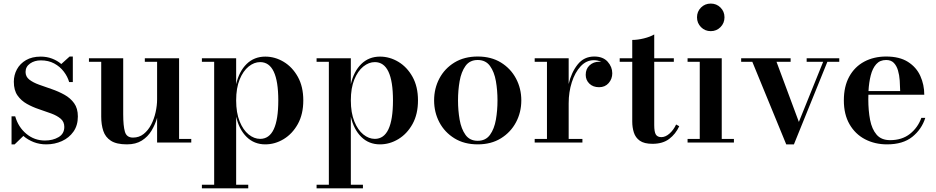

<svg xmlns="http://www.w3.org/2000/svg" viewBox="-20 -778 5111 1048"><path d="M43 10V-143H63Q79.5 -84.5 123.5 -47.8Q167.5 -11 225.5 -11Q268.5 -11 299.8 -29.5Q331 -48 331 -85.5Q331 -113.5 311 -130.2Q291 -147 259.8 -158.5Q228.5 -170 193.2 -181.8Q158 -193.5 126.8 -211Q95.5 -228.5 75.5 -257Q55.5 -285.5 55.5 -332Q55.5 -368.5 72.5 -399.8Q89.5 -431 122.2 -450Q155 -469 202.5 -469Q236 -469 264.5 -458Q293 -447 314.5 -428.5L360 -469.5H377.5V-330H357.5Q349 -360 328.2 -387.2Q307.5 -414.5 276 -431.5Q244.5 -448.5 203 -448.5Q168.5 -448.5 144 -431.2Q119.5 -414 119.5 -385Q119.5 -359.5 140 -343.5Q160.5 -327.5 193.2 -315.8Q226 -304 262.5 -291.5Q299 -279 331.5 -261Q364 -243 384.5 -214.8Q405 -186.5 405 -142.5Q405 -93.5 381 -59.5Q357 -25.5 317.8 -7.8Q278.5 10 232.5 10Q196 10 164.2 -2.2Q132.5 -14.5 107.5 -36L60 10Z M673 10Q615.5 10 585.2 -9.8Q555 -29.5 543.8 -63.5Q532.5 -97.5 532.5 -141V-440.5H465.5V-460H652.5V-154Q652.5 -91 661.8 -59Q671 -27 706 -27Q739.5 -27 764.2 -46.8Q789 -66.5 805.2 -98Q821.5 -129.5 829.5 -166Q837.5 -202.5 837.5 -236V-440.5H770.5V-460H957.5V-19.5H1024V0H837.5V-135Q827 -98 807 -64.8Q787 -31.5 754.2 -10.8Q721.5 10 673 10Z M1082 250V230.5H1149V-440.5H1082V-460H1269V-318.5Q1285 -388.5 1326.2 -428.8Q1367.5 -469 1428 -469Q1481 -469 1528.5 -440.5Q1576 -412 1605.8 -358.5Q1635.5 -305 1635.5 -230Q1635.5 -155 1605.8 -101.2Q1576 -47.5 1528.5 -18.8Q1481 10 1428 10Q1367.5 10 1326.2 -30.5Q1285 -71 1269 -141V230.5H1335V250ZM1400 -20Q1499 -20 1499 -230Q1499 -439 1400 -439Q1367 -439 1337 -414.8Q1307 -390.5 1288 -344Q1269 -297.5 1269 -230Q1269 -162.5 1288 -115.5Q1307 -68.5 1337 -44.2Q1367 -20 1400 -20Z M1708 250V230.5H1775V-440.5H1708V-460H1895V-318.5Q1911 -388.5 1952.2 -428.8Q1993.5 -469 2054 -469Q2107 -469 2154.5 -440.5Q2202 -412 2231.8 -358.5Q2261.5 -305 2261.5 -230Q2261.5 -155 2231.8 -101.2Q2202 -47.5 2154.5 -18.8Q2107 10 2054 10Q1993.5 10 1952.2 -30.5Q1911 -71 1895 -141V230.5H1961V250ZM2026 -20Q2125 -20 2125 -230Q2125 -439 2026 -439Q1993 -439 1963 -414.8Q1933 -390.5 1914 -344Q1895 -297.5 1895 -230Q1895 -162.5 1914 -115.5Q1933 -68.5 1963 -44.2Q1993 -20 2026 -20Z M2587.5 10Q2514 10 2460.5 -23Q2407 -56 2378.2 -110.5Q2349.5 -165 2349.5 -230Q2349.5 -295 2378.2 -349.5Q2407 -404 2460.5 -436.8Q2514 -469.5 2587.5 -469.5Q2661 -469.5 2714.2 -436.8Q2767.5 -404 2796.5 -349.5Q2825.5 -295 2825.5 -230Q2825.5 -165 2796.5 -110.5Q2767.5 -56 2714.2 -23Q2661 10 2587.5 10ZM2587.5 -9.5Q2631 -9.5 2654.5 -42Q2678 -74.5 2686.8 -125Q2695.5 -175.5 2695.5 -230Q2695.5 -284.5 2686.8 -335Q2678 -385.5 2654.5 -418Q2631 -450.5 2587.5 -450.5Q2544 -450.5 2520.8 -418Q2497.5 -385.5 2488.8 -335Q2480 -284.5 2480 -230Q2480 -175.5 2488.8 -125Q2497.5 -74.5 2520.8 -42Q2544 -9.5 2587.5 -9.5Z M3084 -460V-319.5Q3098.5 -382.5 3133 -426Q3167.5 -469.5 3223.5 -469.5Q3271.5 -469.5 3296.8 -441.2Q3322 -413 3322 -378Q3322 -347 3302.2 -324.5Q3282.5 -302 3250 -302Q3217 -302 3197 -321.5Q3177 -341 3177 -369.5Q3177 -402 3198.2 -421.5Q3219.5 -441 3249.5 -441Q3256 -441 3262 -440Q3243.5 -449.5 3221.5 -449.5Q3180.5 -449.5 3149.5 -416.2Q3118.5 -383 3101.2 -329.2Q3084 -275.5 3084 -214V-19.5H3159V0H2898.5V-19.5H2965.5V-440.5H2898.5V-460Z M3541.5 7Q3496 7 3472.2 -10Q3448.5 -27 3439.8 -54.8Q3431 -82.5 3431 -114.5V-440.5H3362.5V-460H3431V-560Q3460.5 -560 3494.8 -568.5Q3529 -577 3551 -590V-460H3658V-440.5H3551V-95.5Q3551 -58 3559.8 -43.8Q3568.5 -29.5 3590 -29.5Q3612.5 -29.5 3634.5 -49Q3656.5 -68.5 3670.5 -98.5L3687.5 -89Q3668 -46.5 3632.8 -19.8Q3597.5 7 3541.5 7Z M3859.5 -608Q3828 -608 3806.2 -630Q3784.5 -652 3784.5 -683.5Q3784.5 -715 3806.2 -736.8Q3828 -758.5 3859.5 -758.5Q3891 -758.5 3912.8 -736.8Q3934.5 -715 3934.5 -683.5Q3934.5 -652 3912.8 -630Q3891 -608 3859.5 -608ZM3919.5 -460V-19.5H3986V0H3733V-19.5H3799.5V-440.5H3733V-460Z M4561 -460V-440.5H4496L4313.5 10H4271.5L4086.5 -440.5H4025.5V-460H4295.5V-440.5H4218.5L4340.5 -112.5L4473 -440.5H4383V-460Z M4822 10Q4755 10 4701.5 -18Q4648 -46 4617 -99.8Q4586 -153.5 4586 -230Q4586 -306.5 4615.5 -360Q4645 -413.5 4697.2 -441.5Q4749.5 -469.5 4817 -469.5Q4890 -469.5 4936 -440.2Q4982 -411 5003.5 -363.2Q5025 -315.5 5025 -261H4720Q4719.5 -249 4719.5 -236Q4719.5 -174.5 4729.2 -123.8Q4739 -73 4764.8 -43Q4790.5 -13 4838.5 -13Q4903.5 -13 4946.8 -47.2Q4990 -81.5 5009 -134.5H5030.5Q5011 -72.5 4959.8 -31.2Q4908.5 10 4822 10ZM4817 -450.5Q4783 -450.5 4762.8 -427.8Q4742.5 -405 4732.8 -366.5Q4723 -328 4720.5 -281H4893.5Q4893 -308.5 4891 -338.2Q4889 -368 4881.5 -393.5Q4874 -419 4858.8 -434.8Q4843.5 -450.5 4817 -450.5Z"/></svg>

Font: Bodoni Moda SemiBold
Style: Regular
Weight: 600
Designer: Owen Earl
Foundry: indestructible type
Version: Version 2.005; ttfautohint (v1.8.4.7-5d5b)